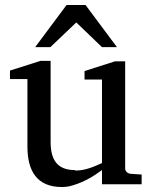

<svg xmlns="http://www.w3.org/2000/svg" viewBox="-20 -738 608 770"><path d="M280 -56C209 -56 183 -98 183 -169V-494H143L20 -455V-421H90V-150C90 -50 130 12 228 12C243 12 258 10 273 5C317 -8 357 -32 389 -56V1H548V-38L504 -41C493 -42 482 -50 482 -62V-492H441L319 -453V-419H389V-84C359 -71 325 -54 282 -54ZM389 -549H449L323 -718H247L121 -549H182L286 -648Z"/></svg>

Font: Veleka
Style: Regular
Weight: 400
Designer: Stefan Peev, Context Ltd, 2016; SIL International, 1997-2014.
Foundry: Stefan Peev, Context Ltd, 2016
Version: Version 1.000